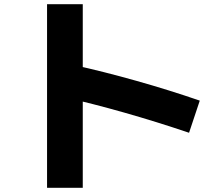

<svg xmlns="http://www.w3.org/2000/svg" viewBox="-20 -817 1040 914"><path d="M880 -185Q723 -238 571.5 -281Q420 -324 287 -354L329 -508Q474 -476 630 -432Q786 -388 931 -338ZM204 77V-797H374V77Z"/></svg>

Font: M PLUS 2 Thin ExtraBold
Style: Regular
Weight: 800
Version: Version 1.001